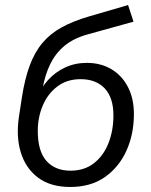

<svg xmlns="http://www.w3.org/2000/svg" viewBox="-20 -740 606 769"><path d="M261.2 8.9Q182.6 8.9 132.6 -28.4Q82.6 -65.8 63.2 -129.9Q43.7 -193.9 56.2 -274.7L67.7 -349.8Q79.2 -424.2 99.1 -477.7Q118.9 -531.2 150.1 -568.2Q181.3 -605.3 226.8 -630.3Q272.3 -655.4 335.6 -673.9L493 -719.8L514.7 -653.2L329.4 -601.8Q273.7 -586.1 237.9 -556.1Q202.1 -526.1 181.3 -483.5Q160.5 -440.9 150.9 -386.6L144.1 -347H127.6Q143.7 -387.5 172.5 -419.5Q201.4 -451.4 241 -469.8Q280.5 -488.2 327.7 -488.2Q383.4 -488.2 425.9 -463Q468.4 -437.8 492.3 -391.7Q516.3 -345.7 516.3 -283.1Q516.3 -202.3 486.2 -136Q456.1 -69.8 399.5 -30.4Q343 8.9 261.2 8.9ZM262.2 -56.4Q317.8 -56.4 356.1 -86.2Q394.5 -116 414.4 -166.5Q434.3 -217 434.3 -278Q434.3 -348.8 399.5 -385.9Q364.6 -422.9 302.9 -422.9Q247.9 -422.9 209.5 -393.6Q171.1 -364.3 151.2 -317.2Q131.3 -270 131.3 -215.7Q131.3 -134.2 166.2 -95.3Q201 -56.4 262.2 -56.4Z"/></svg>

Font: Nunito Sans 12pt ExtraLight
Style: Italic
Weight: 200
Italic angle: -9°
Designer: Vernon Adams
Foundry: Vernon Adams
Version: Version 3.101;gftools[0.9.27]